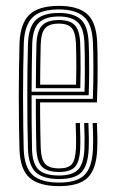

<svg xmlns="http://www.w3.org/2000/svg" viewBox="-20 -627 392 654"><path d="M181.5 7Q113.8 7 81.3 -20.9Q48.8 -48.9 46.3 -118.4Q45.3 -153.8 44.7 -199.9Q44 -246 44 -295.9Q44 -345.7 44.7 -393.5Q45.3 -441.3 46.5 -480Q49.2 -547.6 80.4 -577.3Q111.6 -607 180.7 -607Q245.6 -607 276.9 -579.1Q308.2 -551.1 311.1 -482.1Q311.7 -468.3 312.1 -447.1Q312.5 -425.9 312.5 -399.2Q312.6 -372.4 312.1 -341.7Q311.6 -311 310.1 -278.3H116.5Q116.6 -250.1 116.8 -223.3Q117.1 -196.5 117.5 -171.5Q118 -146.5 118.7 -123.3Q120 -84.7 133.6 -69Q147.3 -53.4 181.5 -53.4Q212.6 -53.4 224.8 -67.9Q236.9 -82.4 238.7 -121.9Q239.4 -137.4 239.1 -159.8Q238.9 -182.1 237.7 -208H252.2Q253.4 -181 253.6 -159.3Q253.9 -137.6 253.2 -121.3Q251.3 -75.9 235.4 -58.6Q219.5 -41.3 181.5 -41.3Q140.2 -41.3 122.8 -59.3Q105.4 -77.3 103.9 -122Q103.4 -143.4 102.9 -172.4Q102.5 -201.4 102.2 -232.5Q102 -263.5 102 -290.3H296.3Q297.4 -320.4 297.8 -348.8Q298.2 -377.3 298.1 -402.5Q298 -427.6 297.6 -447.9Q297.2 -468.2 296.6 -481.8Q293.8 -546 265.3 -570.4Q236.7 -594.9 180.7 -594.9Q117.7 -594.9 90.5 -567.4Q63.3 -539.9 61 -479.3Q59.7 -439.9 59.1 -392.6Q58.5 -345.3 58.5 -296.2Q58.5 -247.2 59.2 -201.5Q59.8 -155.8 60.7 -119.5Q62.9 -56.4 91.5 -30.7Q120.1 -5.1 181.5 -5.1Q241.7 -5.1 267.7 -30.8Q293.8 -56.6 296.6 -119.1Q297.1 -130.3 297.2 -144.7Q297.3 -159.1 296.9 -175.3Q296.5 -191.6 295.6 -208H310.1Q311.3 -185.8 311.7 -161.8Q312.1 -137.7 311.1 -118.5Q308.2 -50.4 278.6 -21.7Q249 7 181.5 7ZM181.5 -17.1Q126.5 -17.1 101.9 -40.2Q77.3 -63.3 75.2 -120.1Q74 -158.4 73.5 -205.6Q73 -252.7 73 -302.1Q73 -351.5 73.6 -397.2Q74.2 -442.9 75.3 -478.1Q77.5 -536.3 102.7 -559.6Q127.9 -582.9 180.7 -582.9Q230.3 -582.9 255 -561Q279.7 -539.1 282.1 -481.2Q282.9 -466.1 283.4 -439.4Q283.9 -412.6 283.7 -377.6Q283.5 -342.7 282.1 -302.4H87.6Q87.5 -250.4 87.8 -209.6Q88.1 -168.9 89 -121.1Q89.8 -71.5 110.3 -50.3Q130.8 -29.2 181.5 -29.2Q226.2 -29.2 245.7 -48.9Q265.2 -68.6 267.6 -120.2Q268.3 -137 268.1 -159.6Q267.8 -182.1 266.6 -208H281.1Q282.3 -183.4 282.6 -160.5Q282.9 -137.6 282.1 -119.7Q279.5 -62.7 257.1 -39.9Q234.7 -17.1 181.5 -17.1ZM87.6 -314.5H267.9Q269 -349.5 269 -382.1Q269.1 -414.6 268.7 -440.4Q268.4 -466.2 267.6 -480.7Q265.5 -531.9 244.6 -551.3Q223.7 -570.8 180.7 -570.8Q135 -570.8 113.3 -550.3Q91.6 -529.8 89.7 -477.5Q88.9 -449.7 88.4 -404.7Q87.9 -359.6 87.6 -314.5ZM102.1 -326.6Q102.3 -348.2 102.5 -373.2Q102.6 -398.3 103.1 -424.7Q103.6 -451.1 104.2 -476.7Q105.9 -522.4 123.6 -540.5Q141.2 -558.7 180.7 -558.7Q218.4 -558.7 234.9 -541.1Q251.4 -523.5 253.2 -479.7Q253.7 -467.7 254.1 -445Q254.6 -422.4 254.5 -392.1Q254.5 -361.8 253.5 -326.6ZM116.8 -338.7H239.1Q239.9 -369.6 240 -397.6Q240 -425.6 239.6 -447Q239.1 -468.4 238.7 -479.3Q237 -517.4 223.7 -532Q210.5 -546.6 180.7 -546.6Q148.1 -546.6 134.1 -531.1Q120 -515.6 118.7 -476.2Q118.3 -455.6 117.8 -433.8Q117.4 -412.1 117.1 -388.5Q116.9 -364.9 116.8 -338.7Z"/></svg>

Font: Big Shoulders Inline Display SC Thin
Style: Regular
Weight: 100
Designer: Patric King
Foundry: XO Type Co
Version: Version 2.002